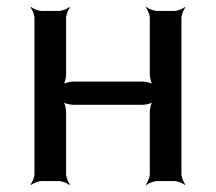

<svg xmlns="http://www.w3.org/2000/svg" viewBox="-20 -515 614 546"><path d="M496 -20V-464C496 -473 502 -488 507 -493L505 -495C500 -490 485 -484 476 -484H426C417 -484 402 -490 397 -495L395 -493C400 -488 406 -473 406 -464V-303C406 -294 410 -277 415 -272L417 -274C412 -279 395 -283 386 -283H188C179 -283 162 -279 157 -274L159 -272C164 -277 168 -294 168 -303V-464C168 -473 174 -488 179 -493L177 -495C172 -490 157 -484 148 -484H98C89 -484 74 -490 69 -495L67 -493C72 -488 78 -473 78 -464V-20C78 -11 72 4 67 9L69 11C74 6 89 0 98 0H148C157 0 172 6 177 11L179 9C174 4 168 -11 168 -20V-197C168 -206 164 -223 159 -228L157 -226C162 -221 179 -217 188 -217H386C395 -217 412 -221 417 -226L415 -228C410 -223 406 -206 406 -197V-20C406 -11 400 4 395 9L397 11C402 6 417 0 426 0H476C485 0 500 6 505 11L507 9C502 4 496 -11 496 -20Z"/></svg>

Font: Gamestation Storm
Style: Regular
Weight: 400
Designer: Jonas Hecksher
Foundry: Jonas Hecksher, Playtypeª, e-types AS
Version: Version 1.003